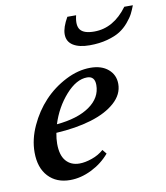

<svg xmlns="http://www.w3.org/2000/svg" viewBox="-79 -752 719 830"><g transform="rotate(-10 280.0 -337.5)"><path d="M346.7 -547.9Q300.3 -547.9 274.2 -564.5Q248 -581.1 248 -613.3Q248 -643.1 272.5 -686H311Q300.3 -642.1 315.9 -622.6Q331.5 -603 376.5 -603Q461.4 -603 522.5 -686H560.1Q552.7 -666.5 544.7 -650.6Q536.6 -634.8 519.5 -614.5Q502.4 -594.2 481 -580.6Q459.5 -566.9 424.6 -557.4Q389.6 -547.9 346.7 -547.9ZM162.6 11.2Q102.5 11.2 66.9 -27.1Q31.2 -65.4 31.2 -133.3Q31.2 -190.4 57.9 -248.5Q84.5 -306.6 126.2 -351.1Q168 -395.5 222.9 -423.6Q277.8 -451.7 331.5 -451.7Q380.9 -451.7 409.9 -426.8Q439 -401.9 439 -362.3Q439 -316.4 399.4 -281Q359.9 -245.6 292.7 -225.3Q225.6 -205.1 138.7 -200.2Q133.8 -174.3 133.8 -152.8Q133.8 -102.5 155.5 -77.4Q177.2 -52.2 214.8 -52.2Q239.3 -52.2 269.5 -62.7Q299.8 -73.2 321.8 -92.8L336.9 -74.2Q303.7 -35.2 256.6 -12Q209.5 11.2 162.6 11.2ZM310.5 -413.1Q263.7 -413.1 216.8 -360.4Q169.9 -307.6 147.5 -236.3Q239.3 -244.6 292 -281.2Q344.7 -317.9 344.7 -374Q344.7 -413.1 310.5 -413.1Z"/></g></svg>

Font: Elstob 10pt SemiBold
Style: Italic
Weight: 600
Italic angle: -20°
Designer: Peter S. Baker
Version: Version 1.015